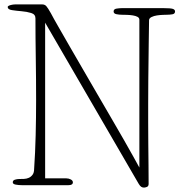

<svg xmlns="http://www.w3.org/2000/svg" viewBox="-20 -841 828 872"><path d="M185 -738V-31H281Q292 -31 301.5 -26Q311 -21 311 -13Q311 0 291 0H79Q65 0 51.5 -2.5Q38 -5 38 -13Q38 -22 48 -25Q58 -28 67 -28Q77 -28 89 -28.5Q101 -29 111 -33.5Q121 -38 128 -47.5Q135 -57 135 -74Q140 -146 142 -226.5Q144 -307 144 -388Q144 -479 142.5 -575.5Q141 -672 141 -758Q141 -776 121.5 -782Q102 -788 78 -790Q54 -792 34.5 -795Q15 -798 15 -809Q15 -813 21 -815.5Q27 -818 35 -819.5Q43 -821 51 -821Q59 -821 63 -821H171Q183 -821 190 -813.5Q197 -806 211 -781Q223 -758 245.5 -719Q268 -680 296 -631Q324 -582 356.5 -526.5Q389 -471 421.5 -414.5Q454 -358 485.5 -304.5Q517 -251 542.5 -206Q568 -161 586.5 -128Q605 -95 613 -80V-751Q613 -760 604.5 -764.5Q596 -769 583.5 -771Q571 -773 557 -773.5Q543 -774 533 -774Q522 -774 509 -776.5Q496 -779 496 -789Q496 -800 510 -802Q524 -804 533 -804H724Q756 -804 765.5 -800.5Q775 -797 775 -789Q775 -778 762.5 -776Q750 -774 738 -774Q733 -774 720 -773.5Q707 -773 693 -771Q679 -769 668 -763.5Q657 -758 657 -749Q656 -691 655.5 -647.5Q655 -604 654.5 -562Q654 -520 653.5 -474.5Q653 -429 653 -368Q653 -335 653 -288Q653 -241 653.5 -190Q654 -139 654.5 -90Q655 -41 655 -6Q655 5 647 8Q639 11 634 11Q627 11 621.5 7.5Q616 4 610 -6Z"/></svg>

Font: Life Savers
Style: Regular
Weight: 400
Designer: Pablo Impallari, Rodrigo Fuenzalida, Brenda Gallo
Foundry: Pablo Impallari, Rodrigo Fuenzalida, Brenda Gallo
Version: Version 3.001; ttfautohint (v0.95) -l 8 -r 50 -G 200 -x 14 -